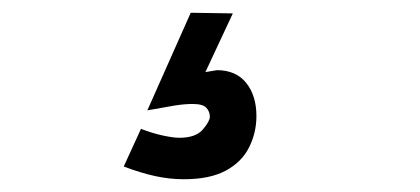

<svg xmlns="http://www.w3.org/2000/svg" viewBox="-20 -46 658 301"><path d="M174 215 201 156Q219 163 235.5 166.5Q252 170 261 170Q287 170 298 157Q309 144 309 137Q309 129 303.5 123Q298 117 282 117Q269 117 253.5 119.5Q238 122 211 127L279 -26L345 -25L302 67Q319 64 320 64Q350 64 366 84Q382 104 382 136Q382 162 370.5 185Q359 208 334 221.5Q309 235 268 235Q246 235 223 230Q200 225 174 215Z"/></svg>

Font: Teachers ExtraBold
Style: Regular
Weight: 800
Designer: Alfredo Marco Pradil, Chank Diesel
Version: Version 1.001